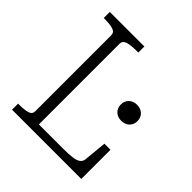

<svg xmlns="http://www.w3.org/2000/svg" viewBox="-191 -848 986 986"><g transform="rotate(45 302.5 -355.0)"><path d="M298 -710H47V-666H57Q92 -666 114.5 -659Q137 -652 137 -630V-79Q137 -57 114.5 -50.5Q92 -44 57 -44H47V0H550V-212H506L494 -89Q493 -71 480 -61Q467 -51 441.5 -47.5Q416 -44 374 -44H198V-630Q198 -652 221.5 -659Q245 -666 283 -666H298ZM483 -356Q457 -356 440 -372Q423 -388 423 -414Q423 -440 440 -456Q457 -472 483 -472Q510 -472 527 -456Q544 -440 544 -414Q544 -388 527 -372Q510 -356 483 -356Z"/></g></svg>

Font: Roboto Serif SemiCondensed ExtraLight
Style: Regular
Weight: 250
Width: 4
Designer: Greg Gazdowicz
Foundry: Commercial Type
Version: Version 1.007